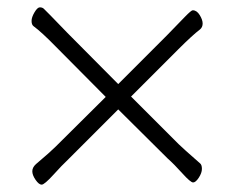

<svg xmlns="http://www.w3.org/2000/svg" viewBox="-20 -512 640 523"><path d="M302 -214 161 -73Q151 -64 126 -36.5Q101 -9 93.5 -9Q86 -9 77 -22Q68 -35 68 -45.5Q68 -56 78 -65Q117 -98 131 -112L268 -248L132 -385Q94 -424 71 -441Q66 -445 66 -455Q66 -465 74 -478.5Q82 -492 88.5 -492Q95 -492 99 -488.5Q103 -485 117 -470.5Q131 -456 163 -423L302 -283L435 -416Q467 -449 484 -466.5Q501 -484 505 -484Q516 -484 524 -471Q532 -458 532 -448Q532 -438 525 -432Q504 -416 466 -378L337 -249L467 -119Q477 -109 525 -67Q530 -63 530 -52Q530 -41 521.5 -28Q513 -15 506 -15Q499 -15 476.5 -40Q454 -65 437 -80Z"/></svg>

Font: ToneOZ-Pinyin-WenKai-Light
Style: Light
Weight: 300
Designer: Fontworks Inc.
Foundry: ToneOZ
Version: Version 0.240331